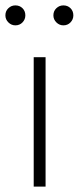

<svg xmlns="http://www.w3.org/2000/svg" viewBox="-33 -692 292 712"><path d="M92 0V-480H136V0ZM24 -598Q9 -598 -2 -609Q-13 -620 -13 -635Q-13 -651 -2 -661.5Q9 -672 24 -672Q40 -672 50.5 -661.5Q61 -651 61 -635Q61 -620 50.5 -609Q40 -598 24 -598ZM202 -598Q187 -598 176 -609Q165 -620 165 -635Q165 -651 176 -661.5Q187 -672 202 -672Q218 -672 228.5 -661.5Q239 -651 239 -635Q239 -620 228.5 -609Q218 -598 202 -598Z"/></svg>

Font: Source Sans 3 ExtraLight Light
Style: Regular
Weight: 300
Version: Version 3.052;hotconv 1.1.0;makeotfexe 2.6.0